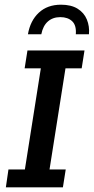

<svg xmlns="http://www.w3.org/2000/svg" viewBox="-20 -798 400 818"><path d="M5 0 16 -76H86L154 -507H85L97 -583H340L328 -507H259L191 -76H260L248 0ZM99 -652Q109 -710 145.5 -744Q182 -778 240 -778Q283 -778 310.5 -761Q338 -744 350 -715Q362 -686 359 -652H303Q306 -690 287.5 -707.5Q269 -725 237 -725Q205 -725 184 -706.5Q163 -688 156 -652Z"/></svg>

Font: Rokkitt SemiBold Medium
Style: Italic
Weight: 500
Italic angle: -9°
Version: Version 3.103